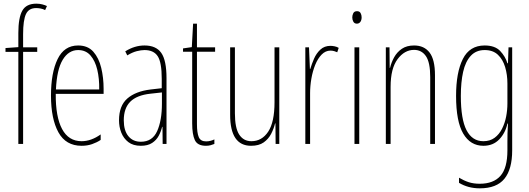

<svg xmlns="http://www.w3.org/2000/svg" viewBox="-20 -851 2883 1047"><path d="M183 -568H106V-66H80V-568H10V-589L80 -594V-671Q80 -754 101.5 -792.5Q123 -831 178 -831Q196 -831 211 -827Q226 -823 236 -818L226 -796Q215 -802 202 -804.5Q189 -807 177 -807Q137 -807 121.5 -774Q106 -741 106 -664V-593H183Z M406 -603Q459 -603 489 -569Q519 -535 532 -481Q545 -427 545 -367V-339H284Q283 -214 318.5 -147.5Q354 -81 425 -81Q477 -81 529 -118V-88Q508 -74 482 -65Q456 -56 425 -56Q339 -56 298.5 -129.5Q258 -203 258 -330Q258 -454 294 -528.5Q330 -603 406 -603ZM406 -578Q354 -578 322 -525Q290 -472 285 -363H521Q522 -422 510.5 -470.5Q499 -519 473.5 -548.5Q448 -578 406 -578Z M768 -603Q831 -603 859.5 -562.5Q888 -522 888 -424V-66H867L866 -159H864Q858 -134 845.5 -110.5Q833 -87 809.5 -71.5Q786 -56 748 -56Q706 -56 680 -76Q654 -96 641.5 -127.5Q629 -159 629 -195Q629 -274 674 -313.5Q719 -353 801 -363L862 -370V-421Q862 -511 840 -544.5Q818 -578 768 -578Q750 -578 726 -572Q702 -566 674 -549L663 -571Q714 -603 768 -603ZM800 -340Q726 -332 690.5 -296.5Q655 -261 655 -195Q655 -139 680 -108.5Q705 -78 748 -78Q811 -78 837 -136Q863 -194 863 -286V-347Z M1104 -80Q1117 -80 1129.5 -83.5Q1142 -87 1149 -91V-66Q1139 -62 1128 -59Q1117 -56 1103 -56Q1057 -56 1042.5 -87Q1028 -118 1028 -178V-569H978V-587L1026 -594L1033 -722H1054V-593H1153V-569H1054V-174Q1054 -126 1064 -103Q1074 -80 1104 -80Z M1503 -593V-66H1483L1482 -178H1480Q1473 -149 1458.5 -121Q1444 -93 1418 -74.5Q1392 -56 1349 -56Q1235 -56 1235 -225V-593H1261V-233Q1261 -153 1284.5 -117Q1308 -81 1351 -81Q1408 -81 1442.5 -133Q1477 -185 1477 -294V-593Z M1782 -601Q1792 -601 1804.5 -598.5Q1817 -596 1827 -590L1819 -566Q1813 -569 1803 -572Q1793 -575 1782 -575Q1755 -575 1734 -553.5Q1713 -532 1699 -497.5Q1685 -463 1678 -422.5Q1671 -382 1671 -343V-66H1645V-593H1665L1670 -475H1672Q1680 -502 1692.5 -531Q1705 -560 1727 -580.5Q1749 -601 1782 -601Z M1927 -790Q1941 -790 1946.5 -779.5Q1952 -769 1952 -757Q1952 -741 1945 -731.5Q1938 -722 1926 -722Q1913 -722 1907 -732.5Q1901 -743 1901 -756Q1901 -768 1906.5 -779Q1912 -790 1927 -790ZM1939 -593V-66H1913V-593Z M2238 -603Q2293 -603 2322.5 -564.5Q2352 -526 2352 -441V-66H2326V-431Q2326 -511 2302.5 -545Q2279 -579 2238 -579Q2186 -579 2148 -528.5Q2110 -478 2110 -377V-66H2084V-593H2104L2105 -481H2107Q2114 -511 2129.5 -539Q2145 -567 2171.5 -585Q2198 -603 2238 -603Z M2623 -603Q2679 -603 2707.5 -573Q2736 -543 2747 -506H2750L2753 -593H2773V-31Q2773 72 2730.5 124Q2688 176 2596 176Q2533 176 2483 146V118Q2510 134 2536 142.5Q2562 151 2596 151Q2671 151 2709 108Q2747 65 2747 -31V-78Q2747 -101 2747.5 -123.5Q2748 -146 2750 -177H2747Q2736 -126 2702.5 -91Q2669 -56 2616 -56Q2545 -56 2506 -122.5Q2467 -189 2467 -328Q2467 -456 2504 -529.5Q2541 -603 2623 -603ZM2623 -578Q2576 -578 2547 -546.5Q2518 -515 2505.5 -459Q2493 -403 2493 -328Q2493 -201 2524 -141Q2555 -81 2616 -81Q2652 -81 2677 -99.5Q2702 -118 2717.5 -148.5Q2733 -179 2740 -215Q2747 -251 2747 -287V-395Q2747 -444 2734.5 -485.5Q2722 -527 2695 -552.5Q2668 -578 2623 -578Z"/></svg>

Font: Noto Sans Malayalam UI ExtraCondensed Thin
Style: Regular
Weight: 100
Width: 2
Designer: Jelle Bosma - Monotype Design Team
Foundry: Monotype Imaging Inc.
Version: Version 2.104; ttfautohint (v1.8.4.7-5d5b)